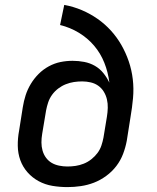

<svg xmlns="http://www.w3.org/2000/svg" viewBox="-20 -755 640 783"><path d="M255 8Q224 8 194 3Q164 -2 138 -16Q112 -30 92.5 -52Q73 -74 63 -101.5Q53 -129 52.5 -160Q52 -191 58 -223L73 -318Q77 -343 84.5 -366.5Q92 -390 105.5 -412.5Q119 -435 137.5 -453.5Q156 -472 179 -484.5Q202 -497 226.5 -502Q251 -507 276 -507Q300 -507 323.5 -502.5Q347 -498 367 -486.5Q387 -475 401.5 -457Q416 -439 426 -418Q421 -460 405.5 -499Q390 -538 363.5 -569Q337 -600 301.5 -621.5Q266 -643 225 -653L242 -735Q280 -728 314 -713.5Q348 -699 378 -678Q408 -657 432.5 -630Q457 -603 475 -571.5Q493 -540 505 -505Q517 -470 521.5 -432Q526 -394 522.5 -355Q519 -316 512 -276L497 -181Q492 -154 482 -127.5Q472 -101 454.5 -78Q437 -55 413 -37.5Q389 -20 363 -10Q337 0 309.5 4Q282 8 255 8ZM255 -76Q272 -76 288.5 -78.5Q305 -81 321.5 -87.5Q338 -94 352.5 -105.5Q367 -117 377.5 -131Q388 -145 393.5 -161.5Q399 -178 402 -194L416 -279Q419 -297 419.5 -315Q420 -333 416 -350Q412 -367 403 -381.5Q394 -396 380.5 -405.5Q367 -415 350 -419Q333 -423 315 -423Q298 -423 281.5 -420.5Q265 -418 248.5 -411.5Q232 -405 217.5 -394Q203 -383 192.5 -368.5Q182 -354 176.5 -337.5Q171 -321 168 -305L152 -209Q149 -191 149 -174Q149 -157 153.5 -141Q158 -125 167.5 -112Q177 -99 190.5 -91Q204 -83 221 -79.5Q238 -76 255 -76Z"/></svg>

Font: Iosevka Medium Extended
Style: Italic
Weight: 500
Width: 7
Italic angle: -9°
Monospace: yes
Designer: Belleve Invis
Foundry: Belleve Invis
Version: Version 32.5.0; ttfautohint (v1.8.4)